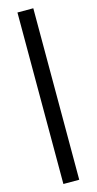

<svg xmlns="http://www.w3.org/2000/svg" viewBox="-140 -828 502 995"><g transform="rotate(-15 111.0 -330.0)"><path d="M68 130V-790H153V130Z"/></g></svg>

Font: Instrument Sans SemiCondensed Medium
Style: Regular
Weight: 500
Width: 4
Designer: Rodrigo Fuenzalida
Foundry: fragTYPE
Version: Version 1.000;gftools[0.9.28]